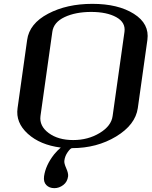

<svg xmlns="http://www.w3.org/2000/svg" viewBox="-20 -770 790 998"><path d="M565.4 -167 627 -604.5Q633.8 -653.3 584.5 -680.7Q535.2 -708 454.1 -708Q373 -708 315.9 -681.2Q258.8 -654.3 252 -604.5L190.4 -167Q183.6 -115.2 232.9 -78.6Q282.2 -42 360.4 -42Q437.5 -42 498 -78.6Q558.6 -115.2 565.4 -167ZM696.3 -208Q683.6 -121.1 583.5 -60.5Q483.4 0 354.5 0Q346.7 0 332 20.5Q317.4 41 314.5 65.4Q312.5 78.1 324.2 104.5Q335.9 130.9 334 146.5Q330.1 175.8 308.6 191.9Q287.1 208 262.7 208Q236.3 208 220.7 191.9Q205.1 175.8 209 146.5Q216.8 89.8 260.7 33.2Q277.3 12.7 295.9 -2.9Q188.5 -16.6 124.5 -74.7Q60.5 -132.8 71.3 -208L121.1 -562.5Q132.8 -647.5 230 -698.7Q327.1 -750 460 -750Q593.8 -750 675.8 -698.2Q757.8 -646.5 746.1 -562.5Z"/></svg>

Font: okolaks
Style: BoldItalic
Weight: 600
Width: 8
Italic angle: -8°
Version: Version 000.6.0